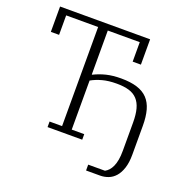

<svg xmlns="http://www.w3.org/2000/svg" viewBox="-148 -837 1113 1140"><g transform="rotate(20 408.0 -267.0)"><path d="M517 127H623Q636 120 646.5 108.5Q657 97 665 79.5Q673 62 677.5 37.5Q682 13 682 -21V-199Q682 -250 672.5 -285Q663 -320 642.5 -342Q622 -364 590 -373.5Q558 -383 512 -383Q461 -383 422.5 -372.5Q384 -362 354 -345V-35H433V0H214V-35H293V-661H91V-538H39V-698H608V-538H556V-661H354V-383H357Q393 -401 433.5 -411Q474 -421 527 -421Q586 -421 627.5 -408Q669 -395 694.5 -368Q720 -341 731.5 -299.5Q743 -258 743 -201V-18Q743 32 731.5 67Q720 102 701 123.5Q682 145 657 154.5Q632 164 605 164H517Z"/></g></svg>

Font: IBM Plex Serif Light
Style: Regular
Weight: 300
Designer: Mike Abbink, Paul van der Laan, Pieter van Rosmalen
Foundry: Bold Monday
Version: Version 3.001